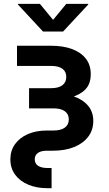

<svg xmlns="http://www.w3.org/2000/svg" viewBox="-20 -779 571 1003"><path d="M227.5 204.1Q170.9 204.1 127.2 185.5Q83.5 167 58.8 133.3Q34.2 99.6 34.2 53.2Q34.2 7.8 58.6 -26.1Q83 -60.1 126 -78.6Q168.9 -97.2 224.6 -97.2H258.8Q297.9 -97.2 318.6 -112.3Q339.4 -127.4 339.4 -155.3Q339.4 -183.1 318.6 -198Q297.9 -212.9 258.8 -212.9H131.8V-318.4H247.6Q285.6 -318.4 305.9 -333.7Q326.2 -349.1 326.2 -377.4Q326.2 -405.3 305.9 -419.9Q285.6 -434.6 247.6 -434.6H68.8V-540H247.1Q309.6 -540 356 -522.9Q402.3 -505.9 428.2 -472.9Q454.1 -439.9 454.1 -391.6Q454.1 -341.3 426.3 -312.3Q398.4 -283.2 351.3 -271Q304.2 -258.8 246.1 -258.8H131.8V-292.5H254.4Q314.9 -292.5 363 -276.4Q411.1 -260.3 439.2 -227.8Q467.3 -195.3 467.3 -147Q467.3 -100.1 441.2 -65.2Q415 -30.3 367.7 -11Q320.3 8.3 255.4 8.3H224.6Q194.3 8.3 178 20Q161.6 31.7 161.6 53.2Q161.6 75.2 178.7 86.9Q195.8 98.6 228 98.6H249.5V204.1ZM188.5 -758.8 257.3 -675.3 326.2 -758.8H440.9V-755.4L309.6 -614.3H204.6L73.7 -755.4V-758.8Z"/></svg>

Font: V-Inter
Style: SemiBold-600
Weight: 600
Designer: Rasmus Andersson
Foundry: rsms
Version: Version 4.000;git-4146feb